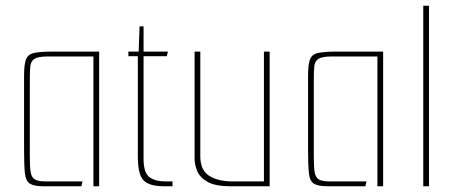

<svg xmlns="http://www.w3.org/2000/svg" viewBox="-20 -650 1587 670"><path d="M133 0Q99 0 84.5 -9Q70 -18 67 -45Q64 -72 64 -125V-387Q64 -426 71 -443.5Q78 -461 100 -465.5Q122 -470 167 -470H326V0H306V-453H147Q113 -453 100 -444.5Q87 -436 85.5 -416.5Q84 -397 84 -362V-103Q84 -68 87 -49.5Q90 -31 101.5 -24Q113 -17 138 -17H268L264 0Z M553 0Q515 0 495 -10.5Q475 -21 468 -44Q461 -67 461 -102V-454H428V-470H464L467 -558H481V-470H566L562 -454H481V-95Q481 -48 501 -32.5Q521 -17 556 -17H582V0Z M785 0Q731 0 704 -15.5Q677 -31 668 -53.5Q659 -76 659 -98V-470H679V-105Q679 -56 710 -36.5Q741 -17 790 -17H901V-470H921V0Z M1124 0Q1090 0 1075.5 -9Q1061 -18 1058 -45Q1055 -72 1055 -125V-387Q1055 -426 1062 -443.5Q1069 -461 1091 -465.5Q1113 -470 1158 -470H1317V0H1297V-453H1138Q1104 -453 1091 -444.5Q1078 -436 1076.5 -416.5Q1075 -397 1075 -362V-103Q1075 -68 1078 -49.5Q1081 -31 1092.5 -24Q1104 -17 1129 -17H1259L1255 0Z M1457 -630H1477V0H1457Z"/></svg>

Font: Smooch Sans Thin
Style: Regular
Weight: 100
Designer: Robert E. Leuschke
Foundry: Robert E. Leuschke
Version: Version 1.010